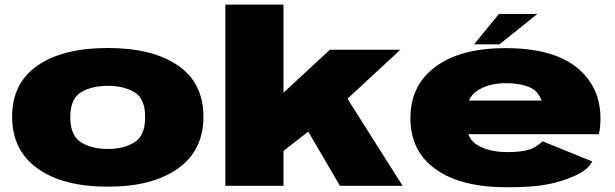

<svg xmlns="http://www.w3.org/2000/svg" viewBox="-20 -805 2666 832"><path d="M447 4Q641 4 751.2 -74.8Q861.5 -153.5 861.5 -299Q861.5 -445.5 751.2 -521.2Q641 -597 447 -597Q253.5 -597 143 -521.2Q32.5 -445.5 32.5 -299Q32.5 -153.5 143 -74.8Q253.5 4 447 4ZM447 -159.5Q377.5 -159.5 331 -188.5Q284.5 -217.5 284.5 -297.5Q284.5 -377.5 331 -405.2Q377.5 -433 447 -433Q517 -433 563 -405.2Q609 -377.5 609 -297.5Q609 -217.5 563 -188.5Q517 -159.5 447 -159.5Z M1313 -239.5 1453 0H1724.5L1481.5 -384ZM956.5 0H1208.5V-151L1322 -239.5L1479.5 -371.5L1715 -589.5H1409.5L1208.5 -403.5V-785H956.5Z M2178 6.5V-146Q2100 -146 2049.5 -176Q1998.5 -204 1998.5 -292Q1998.5 -380.5 2048 -412Q2097.5 -444.5 2171.5 -444.5Q2246.5 -444.5 2290 -419Q2315.5 -402 2327 -369.5H1977V-223.5H2575Q2582 -253 2582 -292Q2582 -429.5 2478.5 -513.5Q2373.5 -596.5 2170.5 -596.5Q1977 -596.5 1868 -516.5Q1758.5 -436.5 1758.5 -292.5Q1758.5 -149 1869 -71Q1977.5 6.5 2178 6.5ZM2178 -146V6.5Q2288.5 6.5 2351.5 -6Q2413.5 -17.5 2470.5 -43Q2527 -67.5 2546.5 -105.5L2331.5 -192.5Q2312.5 -176 2295.5 -166Q2278 -156.5 2251 -151.5Q2224.5 -146 2178 -146ZM2034.5 -613H2144.5L2308.5 -744.5H2142Z"/></svg>

Font: Anybody Expanded Black
Style: Regular
Weight: 900
Width: 7
Designer: Tyler Finck
Foundry: Etcetera Type Company
Version: Version 1.113;gftools[0.9.25]